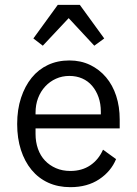

<svg xmlns="http://www.w3.org/2000/svg" viewBox="-20 -762 568 794"><path d="M310 -742 411 -603 370 -573 264 -687 157 -573 118 -603 219 -742ZM271 12Q220 12 179.5 -6.5Q139 -25 110.5 -59.5Q82 -94 66.5 -142Q51 -190 51 -249Q51 -309 67 -357.5Q83 -406 111 -440.5Q139 -475 178.5 -493.5Q218 -512 267 -512Q314 -512 352.5 -493.5Q391 -475 418.5 -442.5Q446 -410 460.5 -365.5Q475 -321 475 -268V-231H127V-208Q127 -175 137 -146.5Q147 -118 166 -98Q185 -78 211.5 -66.5Q238 -55 271 -55Q319 -55 353.5 -78.5Q388 -102 406 -143L460 -104Q439 -53 390 -20.5Q341 12 271 12ZM267 -448Q237 -448 211.5 -436.5Q186 -425 167 -404.5Q148 -384 137.5 -356.5Q127 -329 127 -296V-289H397V-300Q397 -333 387.5 -360Q378 -387 361 -407Q344 -427 320 -437.5Q296 -448 267 -448Z"/></svg>

Font: PlemolJP
Style: Regular
Weight: 400
Monospace: yes
Version: v2.0.4; ttfautohint (v1.8.4.7-5d5b-dirty) -l 6 -r 45 -G 200 